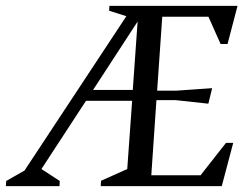

<svg xmlns="http://www.w3.org/2000/svg" viewBox="-78 -632 851 652"><path d="M-58 0 -57 -17.4 5.3 -52.9 351.1 -577 292.5 -595.6 293.5 -612H728.6L694.7 -482.5H671.1L629.9 -575.1H473L455.6 -324H519L642.4 -332.6L629.5 -279.9L518 -292H453.2L435.8 -36.9H603.1L689.5 -146.9H714L675.1 0H264.1L265.1 -18.1L354.1 -58L370.7 -289.6H214L62.7 -58L125 -17.4L124 0ZM238 -326.5H372.9L389.3 -558.8Z"/></svg>

Font: Ancizar Serif Light
Style: Italic
Weight: 300
Italic angle: -4°
Designer: Cesar Puertas, Viviana Monsalve, Julian Moncada, Julian Prieto, Jose Castro, Felipe Aragon, Mariel Hernandez, Sara Alarc
Version: Version 8.100